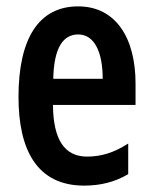

<svg xmlns="http://www.w3.org/2000/svg" viewBox="-20 -572 479 602"><path d="M225 -552C102 -552 38 -452 38 -268C38 -102 96 10 244 10C294 10 340 -1 382 -26V-122C337 -93 297 -81 253 -81C183 -81 147 -133 146 -243H405V-310C405 -453 343 -552 225 -552ZM225 -464C277 -464 302 -407 302 -325H147C149 -424 179 -464 225 -464Z"/></svg>

Font: Noto Sans Gujarati ExtraCondensed SemiBold
Style: Regular
Weight: 600
Width: 2
Designer: Jelle Bosma - Monotype Design Team, Universal Thirst
Foundry: Monotype Imaging Inc.
Version: Version 2.106